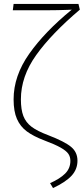

<svg xmlns="http://www.w3.org/2000/svg" viewBox="-20 -754 425 974"><path d="M385 -705Q241 -583 163.5 -474.5Q86 -366 86 -250Q86 -198 98.5 -165.5Q111 -133 140 -111Q169 -89 225 -68Q308 -36 340.5 -9Q373 18 373 61Q373 105 343 137.5Q313 170 249 200L234 175Q284 153 310.5 126.5Q337 100 337 62Q337 41 326.5 26Q316 11 288 -5Q260 -21 204 -42Q149 -63 116 -87.5Q83 -112 66 -150.5Q49 -189 49 -250Q49 -369 128.5 -481.5Q208 -594 344 -705Q330 -705 323 -704Q271 -702 227 -702H45L49 -734H378Z"/></svg>

Font: FiraGO UltraLight
Style: Regular
Weight: 200
Designer: bBox Type
Foundry: bBox Type GmbH
Version: Version 1.001